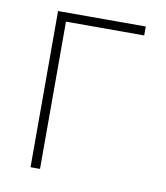

<svg xmlns="http://www.w3.org/2000/svg" viewBox="-66 -586 555 642"><g transform="rotate(10 211.5 -265.0)"><path d="M377.9 -500H112.3V0H80.1V-530.3H377.9Z"/></g></svg>

Font: Pretendard JP Thin
Style: Regular
Weight: 100
Designer: Base glyphs from Inter by Rasmus Andersson; Hangeul glyphs from Noto Sans CJK(Source Han Sans) by Jang Soo-young and Kan
Foundry: Kil Hyung-jin
Version: Version 1.309